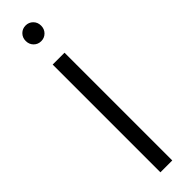

<svg xmlns="http://www.w3.org/2000/svg" viewBox="-315 -898 882 882"><g transform="rotate(-45 126.0 -457.5)"><path d="M76 0ZM87 0V-700H164V0ZM126 -813Q105 -813 90.5 -827.5Q76 -842 76 -864Q76 -886 90.5 -900.5Q105 -915 126 -915Q147 -915 161.5 -900.5Q176 -886 176 -864Q176 -842 161.5 -827.5Q147 -813 126 -813Z"/></g></svg>

Font: Red Hat Text
Style: Regular
Weight: 400
Designer: Pentagram / MCKL
Foundry: Pentagram / MCKL
Version: Version 1.005; Red Hat Text